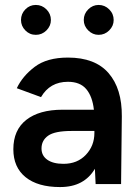

<svg xmlns="http://www.w3.org/2000/svg" viewBox="-20 -745 560 777"><path d="M223 12Q133 12 83.5 -28Q34 -68 34 -141Q34 -219 86.5 -260Q139 -301 233 -301H360Q354 -355 329 -384.5Q304 -414 255 -414Q182 -414 146 -352L48 -388Q71 -437 120.5 -474.5Q170 -512 255 -512Q365 -512 419.5 -449Q474 -386 473 -274L470 0H367L364 -62Q343 -26 308 -7Q273 12 223 12ZM237 -82Q293 -82 327.5 -118.5Q362 -155 362 -207V-215H269Q202 -215 175 -196Q148 -177 148 -144Q148 -115 171.5 -98.5Q195 -82 237 -82ZM379 -604Q355 -604 337 -622Q319 -640 319 -664Q319 -689 337 -707Q355 -725 379 -725Q404 -725 422 -707Q440 -689 440 -664Q440 -640 422 -622Q404 -604 379 -604ZM125 -604Q100 -604 82.5 -622Q65 -640 65 -664Q65 -689 82.5 -707Q100 -725 125 -725Q150 -725 168 -707Q186 -689 186 -664Q186 -640 168 -622Q150 -604 125 -604Z"/></svg>

Font: Figtree SemiBold
Style: Regular
Weight: 600
Designer: Erik Kennedy
Foundry: Erik Kennedy
Version: Version 2.001; ttfautohint (v1.8.4.7-5d5b);gftools[0.9.27]